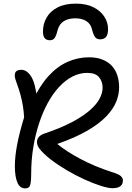

<svg xmlns="http://www.w3.org/2000/svg" viewBox="-20 -1026 727 1059"><path d="M118 13Q90 13 76 -19Q62 -51 62 -110Q62 -162 74.5 -228Q87 -294 113 -379Q111 -412 106.5 -440.5Q102 -469 93.5 -501Q85 -533 70 -574Q57 -607 63.5 -624Q70 -641 97 -641Q129 -641 152.5 -603Q176 -565 185 -474L160 -468Q198 -552 246.5 -605.5Q295 -659 352 -684.5Q409 -710 471 -710Q514 -710 546 -697Q578 -684 598 -661.5Q618 -639 627.5 -609Q637 -579 637 -544Q637 -505 621 -465Q605 -425 566.5 -384.5Q528 -344 462 -305.5Q396 -267 296 -232Q344 -192 422.5 -150Q501 -108 597 -77Q634 -66 646 -55Q658 -44 658 -31Q658 -10 644 1Q630 12 600 12Q577 12 536 -1Q495 -14 446.5 -36Q398 -58 349.5 -86.5Q301 -115 260.5 -146Q220 -177 196 -208Q185 -224 184 -240Q183 -256 193 -269Q203 -282 224 -289Q316 -320 378 -353Q440 -386 477 -419Q514 -452 530 -483Q546 -514 546 -542Q546 -576 526.5 -600Q507 -624 461 -624Q419 -624 380 -604Q341 -584 306.5 -547Q272 -510 244 -459Q216 -408 195.5 -345.5Q175 -283 163.5 -213Q152 -143 152 -67Q152 -34 149 -16.5Q146 1 139 7Q132 13 118 13ZM399 -1006Q456 -1006 495.5 -986Q535 -966 555.5 -934Q576 -902 576 -866Q576 -835 564.5 -822Q553 -809 532 -809Q515 -809 505.5 -820Q496 -831 488 -862Q481 -894 456.5 -909.5Q432 -925 396 -925Q358 -925 333 -910Q308 -895 298 -861Q290 -828 281 -816Q272 -804 255 -804Q236 -804 226.5 -815.5Q217 -827 217 -852Q217 -894 237 -929Q257 -964 297.5 -985Q338 -1006 399 -1006Z"/></svg>

Font: Shantell Sans
Style: Regular
Weight: 400
Designer: Stephen Nixon, Anya Danilova, Shantell Martin
Foundry: Arrow Type
Version: Version 1.008;[ac192a2d6]